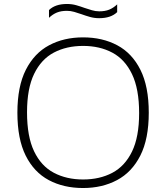

<svg xmlns="http://www.w3.org/2000/svg" viewBox="-20 -937 836 966"><path d="M398 9Q300 9 225.5 -30.8Q151 -70.5 109.2 -154.2Q67.5 -238 67.5 -370Q67.5 -502 110 -585.8Q152.5 -669.5 227 -709.2Q301.5 -749 398 -749Q495.5 -749 570 -709.2Q644.5 -669.5 686.5 -585.8Q728.5 -502 728.5 -370Q728.5 -238 686 -154.2Q643.5 -70.5 568.8 -30.8Q494 9 398 9ZM398 -34Q481.5 -34 545 -67.5Q608.5 -101 644.2 -174.5Q680 -248 680 -368Q680 -489.5 644.2 -564Q608.5 -638.5 545 -672.2Q481.5 -706 398 -706Q314.5 -706 251 -672.5Q187.5 -639 151.8 -565.5Q116 -492 116 -372Q116 -250 151.5 -175.8Q187 -101.5 250.8 -67.8Q314.5 -34 398 -34ZM479 -845.5Q454.5 -845.5 432.5 -851.8Q410.5 -858 390 -865.5Q371.5 -872 353.5 -877.2Q335.5 -882.5 316.5 -882.5Q287.5 -882.5 266.5 -874Q245.5 -865.5 226.5 -847.5V-886.5Q258 -917 317 -917Q341.5 -917 363.5 -910.8Q385.5 -904.5 406 -897Q424.5 -891 442.5 -885.5Q460.5 -880 479.5 -880Q508.5 -880 529.5 -888.5Q550.5 -897 569.5 -915V-876Q538 -845.5 479 -845.5Z"/></svg>

Font: Encode Sans Exp XLt
Style: Regular
Weight: 200
Width: 7
Designer: Multiple Designers
Foundry: Impallari Type
Version: Version 3.002; ttfautohint (v1.8.3) -l 8 -r 50 -G 200 -x 14 